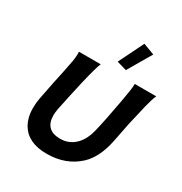

<svg xmlns="http://www.w3.org/2000/svg" viewBox="-200 -1015 1115 1177"><g transform="rotate(30 357.0 -426.0)"><path d="M553 -625H705Q693 -600 678 -541Q676 -531 664.5 -482.5Q653 -434 644 -395L617 -259Q591 -131 523 -67Q434 16 298 16Q166 16 114 -71Q86 -120 86 -185Q86 -222 93 -258L118 -384Q137 -470 153 -554Q160 -596 158 -625H312Q298 -595 269 -473Q244 -364 222 -257Q217 -229 217 -211Q217 -105 324 -105Q389 -105 434 -152Q471 -192 486 -254Q508 -343 537 -505Q554 -598 553 -625ZM481 -868 561 -838 463 -671 394 -691ZM481 -868 561 -838 463 -671 394 -691Z"/></g></svg>

Font: GFS Neohellenic Rg
Style: Bold Italic
Weight: 700
Italic angle: -12°
Designer: Designed by Takis Katsoulidis and George D. Matthiopoulos.
Foundry: Designed by Takis Katsoulidis and George D. Matthiopoulos.
Version: Version 1.0